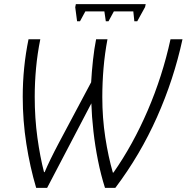

<svg xmlns="http://www.w3.org/2000/svg" viewBox="-20 -904 903 929"><path d="M353 -801 344 -869 347 -884H685L682 -870L644 -801H630L625 -849H531L505 -801H492L485 -849H393L367 -801ZM155 5Q125 -96 107.5 -208Q90 -320 90 -435Q90 -578 118 -714H175Q161 -645 154.5 -575Q148 -505 148 -436Q148 -332 161 -238Q174 -144 193 -71H196Q220 -128 264 -211L421 -506Q424 -559 430 -614Q436 -669 445 -714H500Q487 -645 481 -574.5Q475 -504 475 -434Q475 -333 489.5 -239Q504 -145 526 -69H529Q623 -203 694.5 -369Q766 -535 805 -714H863Q821 -520 739.5 -337Q658 -154 538 5H488Q468 -58 454 -128Q440 -198 432 -269Q424 -340 422 -404L208 5Z"/></svg>

Font: Noto Sans SemiCondensed Light
Style: Italic
Weight: 300
Width: 4
Italic angle: -12°
Designer: Monotype Design Team
Foundry: Monotype Imaging Inc.
Version: Version 2.013; ttfautohint (v1.8.4.7-5d5b)